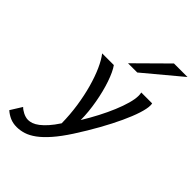

<svg xmlns="http://www.w3.org/2000/svg" viewBox="-382 -879 1220 1220"><g transform="rotate(45 228.0 -269.5)"><path d="M169.4 -488.3Q181.6 -471.7 193.6 -446Q205.6 -420.4 216.6 -388.4Q227.5 -356.4 236.8 -319.8Q246.1 -283.2 252.9 -244.6Q259.8 -206.1 263.7 -167.2Q267.6 -128.4 267.6 -92.3Q299.3 -144 326.9 -197Q354.5 -250 375 -299.1Q395.5 -348.1 407.2 -390.1Q418.9 -432.1 418.9 -461.9Q418.9 -476.6 416 -488.3H513.7Q515.6 -481.9 515.6 -470.7Q515.6 -441.9 500 -393.3Q484.4 -344.7 455.6 -282.5Q426.8 -220.2 386.5 -147.9Q346.2 -75.7 297.4 0Q253.4 67.9 214.8 111.8Q176.3 155.8 141.4 181.4Q106.4 207 74.5 217Q42.5 227.1 11.2 227.1Q-22.5 227.1 -49.1 215.3Q-75.7 203.6 -97.7 184.1L-49.8 107.4Q-43.9 113.8 -34.9 120.1Q-25.9 126.5 -15.4 131.8Q-4.9 137.2 7.1 140.6Q19 144 31.2 144Q45.9 144 64.2 137.7Q82.5 131.3 103.3 115.5Q124 99.6 147.5 73.5Q170.9 47.4 196.8 7.8Q195.8 -69.3 184.6 -144.5Q173.3 -219.7 155 -285.4Q136.7 -351.1 113.3 -403.6Q89.8 -456.1 64.5 -488.3ZM554.2 -765.6 308.1 -560.1H225.1L432.6 -765.6Z"/></g></svg>

Font: Andika New Basic
Style: Italic
Weight: 400
Italic angle: -14°
Designer: Victor Gaultney, Annie Olsen, Julie Remington, Don Collingsworth, Eric Hays
Foundry: SIL International
Version: Version 5.500